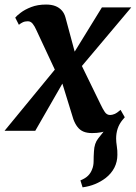

<svg xmlns="http://www.w3.org/2000/svg" viewBox="-49 -575 597 844"><path d="M314 248.5 304.5 218Q326.5 209 338.2 197.2Q350 185.5 356 169Q362.5 153.5 362.5 133Q362.5 112.5 364 90.5Q365.5 55 383 33.2Q400.5 11.5 414.5 -6.5L490 -48.5Q475 -30 468.2 -9.5Q461.5 11 461.5 34Q461.5 48.5 464.5 67.8Q467.5 87 467 105.5Q467 136 453.8 162Q440.5 188 415.5 207.5Q394.5 223.5 369.2 234Q344 244.5 314 248.5ZM356 10Q333.5 10 318 3.5Q302.5 -3 291.8 -16.8Q281 -30.5 273.5 -51L209 -260L250.5 -251.5L106 0H-29L224.5 -308.5L212.5 -225L110 -444.5Q103.5 -459.5 94.8 -470.5Q86 -481.5 73.5 -481.5Q60.5 -481.5 51.5 -477.2Q42.5 -473 34 -466L18 -497.5Q24 -505.5 42 -519.2Q60 -533 88.2 -544Q116.5 -555 153.5 -555Q177 -555 194 -548.5Q211 -542 222.5 -529.2Q234 -516.5 239 -497.5L292.5 -299L252.5 -304.5L399 -542.5H528L277.5 -245L289.5 -329L393.5 -115.5Q402.5 -96.5 411.5 -83Q420.5 -69.5 435 -69.5Q444 -69.5 454.8 -74Q465.5 -78.5 481 -92L499.5 -59.5Q492.5 -49.5 474.5 -33Q456.5 -16.5 427.2 -3.2Q398 10 356 10Z"/></svg>

Font: Merriweather 48pt
Style: Bold Italic
Weight: 700
Italic angle: -7.8°
Version: Version 2.101